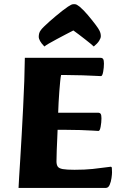

<svg xmlns="http://www.w3.org/2000/svg" viewBox="-20 -923 593 943"><path d="M71.1 0Q71.6 -13 73.8 -50.6Q76.1 -88.2 79.6 -142.8Q83.1 -197.4 86.6 -262.5Q90.1 -327.5 93.6 -394.8Q97.1 -462 99.3 -525.4Q101.5 -588.8 102 -639H473.5Q483 -639 486.8 -632.7Q490.5 -626.5 490.5 -610.6Q490.5 -591.3 486.7 -570.3Q482.8 -549.2 476 -549.2Q472.7 -549.2 447.6 -550.5Q422.5 -551.7 385.4 -553.1Q348.4 -554.5 307.6 -554.5H280.1Q277.9 -546 275.7 -524.3Q273.6 -502.6 271.4 -474.8Q269.1 -447.1 267.8 -419.4Q266.4 -391.7 265.7 -369.4H461.2Q470.8 -369.4 474.6 -363.5Q478.3 -357.6 478.3 -341.8Q478.3 -322.4 474.4 -301.1Q470.6 -279.8 463.8 -279.8Q460.3 -279.8 436.4 -281.5Q412.5 -283.1 374.7 -284.3Q336.9 -285.6 289.3 -285.6H262.9Q262.4 -270.8 261.2 -243.2Q259.9 -215.7 258.7 -185.5Q257.4 -155.3 257.4 -130.3Q257.4 -114.4 263.4 -105.1Q269.4 -95.9 288.5 -92.5Q307.7 -89.1 345.7 -89.1Q396.6 -89.1 434.7 -93.1Q472.7 -97.1 496 -100.6Q519.2 -104.1 523.7 -104.1Q528.5 -104.1 529.4 -98.2Q530.2 -92.3 530.2 -75.7Q530.2 -66.7 527.6 -48.3Q525 -29.9 518.5 -14.9Q511.9 0 499.6 0ZM198.1 -694.6Q183.5 -709.4 176.9 -721.3Q170.3 -733.2 170.3 -742.4Q170.3 -750.2 172.2 -758.4Q174 -766.5 180.6 -775.1Q184.6 -781.1 195.7 -792Q206.8 -803 221.9 -816.4Q237 -829.9 253.6 -843.7Q270.2 -857.6 285.7 -869.8Q301.2 -882 313 -889.8Q323.8 -896.8 329.7 -899.7Q335.6 -902.6 343.8 -902.6Q351.9 -902.6 357.3 -899.7Q362.7 -896.8 371.7 -889.8Q391.2 -873.1 411.5 -849Q431.8 -824.9 448 -803.5Q464.3 -782.2 469 -771.7Q472.2 -765 473.7 -758.5Q475.2 -752 475.2 -745Q475.2 -735.7 466.8 -722.4Q458.5 -709.2 440.6 -694.6Q436.8 -698.8 424.8 -708.5Q412.8 -718.2 397.3 -730.4Q381.8 -742.6 366.4 -754.2Q351.1 -765.7 340.3 -773.4Q325.1 -766 303.5 -754.4Q281.9 -742.9 259.7 -731.2Q237.4 -719.5 220.5 -709.5Q203.7 -699.6 198.1 -694.6Z"/></svg>

Font: Briem Hand Thin
Style: Regular
Weight: 100
Designer: Gunnlaugur SE Briem, Eben Sorkin
Foundry: Sorkin Type Co.
Version: Version 1.003